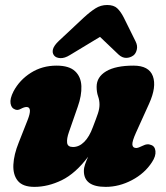

<svg xmlns="http://www.w3.org/2000/svg" viewBox="-20 -735 662 768"><path d="M583 -155.5Q599.5 -151 601.8 -130.8Q604 -110.5 588 -86.5Q559 -41.5 507.8 -14.5Q456.5 12.5 402.5 12.5Q315.5 12.5 315.5 -51Q315.5 -64 320.5 -78.2Q325.5 -92.5 332.5 -108Q282 -41 227 -14.2Q172 12.5 117.5 12.5Q71 12.5 51.2 -11.8Q31.5 -36 33.5 -76.5Q35.5 -117 55 -165L90.5 -255Q111 -307 86 -307Q77 -307 63 -299.5Q49 -291.5 37.5 -298.5Q25.5 -303 22.2 -321.5Q19 -340 34 -369.5Q58.5 -415.5 103.8 -444Q149 -472.5 206 -472.5Q256.5 -472.5 280.2 -450.2Q304 -428 305.5 -390.5Q307 -353 291 -308L255.5 -206Q246.5 -180.5 248.5 -163.8Q250.5 -147 272 -147Q296.5 -147 317 -167.5Q337.5 -188 351.5 -226.5Q365.5 -262.5 371.8 -281.5Q378 -300.5 378 -316.5Q378 -334 372.2 -350.2Q366.5 -366.5 366.5 -388Q366.5 -427 404.5 -449.8Q442.5 -472.5 514 -472.5Q576 -472.5 591.5 -430.2Q607 -388 576.5 -320.5L524 -204.5Q508 -169 509.5 -156Q511 -143 525 -143Q533 -143 552 -152.5Q569.5 -161.5 583 -155.5ZM260 -515Q238.5 -501.5 221 -502.5Q203.5 -503.5 196 -513.5Q188 -524 192 -538.5Q196 -553 215.5 -571.5L315.5 -665Q340.5 -688 361.8 -701.5Q383 -715 408.5 -715Q435 -715 449 -701.8Q463 -688.5 475 -665L522.5 -569Q531 -552 527.2 -536.5Q523.5 -521 514 -513.5Q500.5 -503.5 484.5 -503.5Q468.5 -503.5 454 -517L380 -587.5Z"/></svg>

Font: Fraunces 72pt SuperSoft Black
Style: Italic
Weight: 900
Italic angle: -16°
Version: Version 1.000;[b76b70a41]